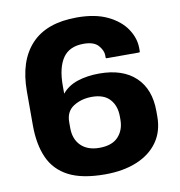

<svg xmlns="http://www.w3.org/2000/svg" viewBox="-82 -793 828 885"><g transform="rotate(-10 332.0 -350.5)"><path d="M622 -203.5Q622 -134 587 -84.5Q552 -35 488.5 -8.8Q425 17.5 339.5 17.5Q232.5 17.5 169.2 -15.2Q106 -48 78 -110.8Q50 -173.5 50 -263.5V-421.5Q50 -564 121.8 -640.8Q193.5 -717.5 335 -717.5Q422 -717.5 479.5 -689.5Q537 -661.5 565.8 -618Q594.5 -574.5 594.5 -528.5V-513.5Q594.5 -508.5 589.5 -508.5H439.5Q434.5 -508.5 434.5 -513.5V-523.5Q434.5 -545 414.2 -568.8Q394 -592.5 345 -592.5Q278.5 -592.5 248 -548Q217.5 -503.5 217.5 -419V-381.5Q245 -415 290.2 -430Q335.5 -445 392.5 -445Q502 -445 562 -388.2Q622 -331.5 622 -228.5ZM340 -345Q291.5 -345 254.5 -321.8Q217.5 -298.5 217.5 -248.5V-221Q217.5 -168.5 248.5 -138Q279.5 -107.5 334.5 -107.5Q394 -107.5 423 -138.8Q452 -170 452 -218.5V-233.5Q452 -283.5 424.2 -314.2Q396.5 -345 340 -345Z"/></g></svg>

Font: MFEK Sans
Style: Bold
Weight: 700
Designer: Owen Earl
Foundry: indestructible type*
Version: Version 0.001; ttfautohint (v1.8.4.7-5d5b)